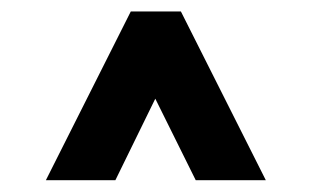

<svg xmlns="http://www.w3.org/2000/svg" viewBox="-20 -758 534 329"><path d="M58.6 -449.2 204.1 -738.3H290L435.5 -449.2H315.4L246.1 -588.9L177.7 -449.2Z"/></svg>

Font: Post No Bills Colombo ExtraBold
Style: Regular
Weight: 800
Designer: Kosala Senevirathne, Siva Puranthara, Lasantha Premarathna, Tharique Azeez
Foundry: Mooniak
Version: Version 1.220 ; ttfautohint (v1.6)